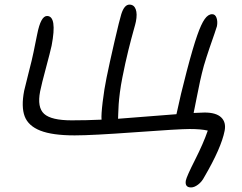

<svg xmlns="http://www.w3.org/2000/svg" viewBox="-20 -696 1058 841"><path d="M816.9 125Q789.1 125 793.9 95.2Q797.4 77.1 834.2 4.4Q871.1 -68.4 890.1 -124Q860.4 -130.9 810.1 -130.9Q765.1 -130.9 574.2 -116.9Q383.3 -103 307.1 -103Q209.5 -103 156.7 -123.8Q104 -144.5 88.1 -186.5Q72.3 -228.5 85.9 -298.8Q89.4 -315.4 105.2 -376.7Q121.1 -438 127 -467.8Q129.4 -479.5 135.3 -508.8Q141.1 -538.1 143.1 -546.9Q158.7 -626 186 -626Q231 -626 206.1 -496.1Q199.7 -466.8 181.2 -398.2Q162.6 -329.6 155.8 -295.9Q142.1 -225.6 173.3 -197.3Q204.6 -168.9 293.9 -168.9Q358.9 -168.9 424.8 -171.9Q422.9 -192.9 429.7 -249.5Q436.5 -306.2 446.8 -356Q459 -416.5 481.4 -513.7Q503.9 -610.8 511.2 -633.8Q524.4 -675.8 546.9 -675.8Q566.9 -675.8 574.5 -655.5Q582 -635.3 575.2 -601.1Q573.7 -592.8 564.7 -561.3Q555.7 -529.8 542.2 -475.6Q528.8 -421.4 516.1 -356.9Q509.3 -323.2 505.1 -290.5Q501 -257.8 499.8 -239Q498.5 -220.2 498 -200.4Q497.6 -180.7 497.1 -175.8Q522.5 -177.2 752.9 -195.8Q770.5 -279.8 797.9 -384Q825.2 -488.3 844.2 -542Q861.3 -590.8 876.5 -612.3Q891.6 -633.8 909.2 -633.8Q922.9 -633.8 928.5 -617.7Q934.1 -601.6 930.2 -581.1Q928.2 -573.2 919.7 -549.1Q911.1 -524.9 897.7 -485.6Q884.3 -446.3 873 -408.2Q864.3 -376.5 856.4 -340.8Q848.6 -305.2 841.8 -269.5Q835 -233.9 833 -225.1Q832 -221.7 830.6 -213.4Q829.1 -205.1 828.1 -201.2Q864.3 -203.1 876 -203.1Q926.8 -203.1 949 -181.6Q971.2 -160.2 963.9 -123Q949.2 -47.9 875 79.1Q864.3 100.1 847.7 112.5Q831.1 125 816.9 125Z"/></svg>

Font: Shantell Sans Irregular Bouncy
Style: Italic
Weight: 300
Italic angle: -11.31°
Designer: Stephen Nixon, Anya Danilova, Shantell Martin
Foundry: Arrow Type
Version: Version 1.006;[9816181b4]